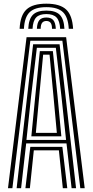

<svg xmlns="http://www.w3.org/2000/svg" viewBox="-20 -997 491 1017"><path d="M225.5 -977.5Q297.5 -977.5 330.4 -946.6Q363.2 -915.8 367.2 -844.6H344.2Q341.1 -906 313.5 -932.6Q285.9 -959.1 225.5 -959.1Q164.9 -959.1 137.3 -932.6Q109.6 -906 106.8 -844.6H83.9Q87.2 -915.8 120.1 -946.6Q153 -977.5 225.5 -977.5ZM225.5 -940.9Q274.2 -940.9 296.5 -918.6Q318.7 -896.3 321.3 -844.6H298.6Q296.4 -886.3 279.4 -904.4Q262.5 -922.5 225.5 -922.5Q188.4 -922.5 171.4 -904.4Q154.5 -886.3 152.4 -844.6H129.7Q132.1 -896.3 154.3 -918.6Q176.5 -940.9 225.5 -940.9ZM225.5 -904.2Q250.7 -904.2 262.3 -890.3Q274 -876.5 275.7 -844.6H255.5Q255.5 -866.7 247.9 -876.3Q240.2 -885.9 225.5 -885.9Q211.1 -885.9 203.3 -876.3Q195.6 -866.7 195.5 -844.6H175.3Q176.9 -876.5 188.5 -890.3Q200.2 -904.2 225.5 -904.2ZM22.3 0 120.7 -800H330.3L428.7 0H405.4L310.4 -781.3H140.6L45.6 0ZM114.6 0 140.6 -219.1H310.4L336.4 0H312.8L291.9 -200.6H159.1L138.2 0ZM68.1 0 155.4 -762.4H295.6L382.9 0H359.3L332.3 -237.4H118.7L91.7 0ZM120.1 -255.9H329.9L305.6 -485.5L275.8 -743.8H175.2L144.6 -485.5ZM146 -274.7 166.7 -485.5 191 -726.2H260L285 -485.5L305 -274.7ZM169.9 -293.2H281.1L263.4 -485.5L242.5 -707.4H208.5L187.6 -485.5Z"/></svg>

Font: Big Shoulders Inline Text Thin
Style: Regular
Weight: 100
Designer: Patric King
Foundry: XO Type Co
Version: Version 2.002